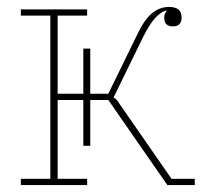

<svg xmlns="http://www.w3.org/2000/svg" viewBox="-20 -533 591 553"><path d="M40 -18H125V-488H40V-506H231V-488H146V-263H220V-393H240V-263H292L376 -435Q396 -477 418 -495Q440 -513 467 -513Q503 -513 503 -483Q503 -457 478 -457Q453 -457 453 -482Q453 -489 455 -493Q457 -497 460 -502L458 -503Q441 -497 425.5 -479.5Q410 -462 392 -426L307 -252Q311 -250 314 -247.5Q317 -245 322 -237L474 -18H541V0H462L292 -245H240V-113H220V-245H146V-18H231V0H40Z"/></svg>

Font: IBM Plex Serif Thin
Style: Regular
Weight: 100
Designer: Mike Abbink, Paul van der Laan, Pieter van Rosmalen
Foundry: Bold Monday
Version: Version 3.001